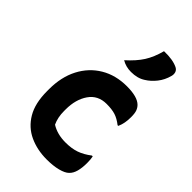

<svg xmlns="http://www.w3.org/2000/svg" viewBox="-247 -898 994 994"><g transform="rotate(45 250.0 -401.0)"><path d="M328 -550Q405 -550 434 -521Q445 -510 450.5 -495Q456 -480 456 -452Q456 -429 452.5 -410Q449 -391 441 -373H436Q408 -395 382.5 -403Q357 -411 318 -411Q255 -411 221.5 -362.5Q188 -314 188 -241V-229Q188 -182 205 -146Q248 -119 308 -119Q353 -119 386 -130.5Q419 -142 453 -168H459Q463 -151 463 -123Q463 -88 456 -62Q449 -36 433 -21Q418 -6 383.5 3Q349 12 301 12Q232 12 175.5 -14Q119 -40 86 -95.5Q53 -151 53 -240V-254Q53 -343 87.5 -409.5Q122 -476 184 -513Q246 -550 328 -550ZM335 -814Q398 -816 435 -798Q449 -791 453 -778Q457 -765 453 -751Q443 -713 420 -684Q397 -655 369 -638Q337 -617 290 -617Q252 -617 222 -635Q269 -677 294.5 -717Q320 -757 335 -814Z"/></g></svg>

Font: Recursive Sn Csl St
Style: Bold
Weight: 700
Version: Version 1.079;hotconv 1.0.112;makeotfexe 2.5.65598; ttfautoh